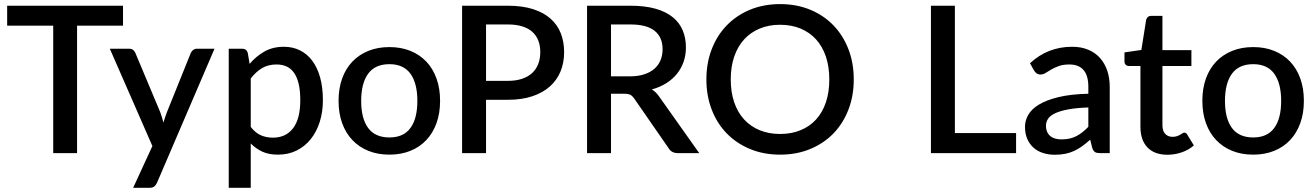

<svg xmlns="http://www.w3.org/2000/svg" viewBox="-20 -748 6428 938"><path d="M581 -622.5H356.5V0H240V-622.5H15V-720H581Z M1028 -510 747 145Q741.5 156.5 733.8 163Q726 169.5 710 169.5H630.5L724.5 -34.5L516.5 -510H610Q623.5 -510 630.8 -503.8Q638 -497.5 641.5 -489L763 -199.5Q767.5 -187 771.2 -174.8Q775 -162.5 778.5 -149.5Q782.5 -162.5 786.5 -175Q790.5 -187.5 795.5 -200L912 -489Q915.5 -498 923.8 -504Q932 -510 942 -510Z M1205 -128Q1227.5 -99 1254.2 -87.2Q1281 -75.5 1313.5 -75.5Q1376.5 -75.5 1411.8 -121.5Q1447 -167.5 1447 -258.5Q1447 -305.5 1439 -338.8Q1431 -372 1416 -393Q1401 -414 1379.5 -423.5Q1358 -433 1331 -433Q1290 -433 1260.2 -415.2Q1230.5 -397.5 1205 -364.5ZM1199.5 -436Q1231.5 -473.5 1272.2 -496.5Q1313 -519.5 1367 -519.5Q1410 -519.5 1445 -502.2Q1480 -485 1505 -452Q1530 -419 1543.8 -370.2Q1557.5 -321.5 1557.5 -258.5Q1557.5 -202 1542.2 -153.2Q1527 -104.5 1498.5 -68.8Q1470 -33 1429.5 -12.8Q1389 7.5 1338 7.5Q1293 7.5 1261.8 -7Q1230.5 -21.5 1205 -47V169.5H1097.5V-510H1162.5Q1184.5 -510 1190.5 -489.5Z M1882.5 -518Q1939 -518 1984.8 -499.5Q2030.5 -481 2062.8 -447Q2095 -413 2112.5 -364.5Q2130 -316 2130 -255.5Q2130 -195 2112.5 -146.5Q2095 -98 2062.8 -63.8Q2030.5 -29.5 1984.8 -11Q1939 7.5 1882.5 7.5Q1825.5 7.5 1779.8 -11Q1734 -29.5 1701.5 -63.8Q1669 -98 1651.5 -146.5Q1634 -195 1634 -255.5Q1634 -316 1651.5 -364.5Q1669 -413 1701.5 -447Q1734 -481 1779.8 -499.5Q1825.5 -518 1882.5 -518ZM1882.5 -76.5Q1951.5 -76.5 1985.2 -122.8Q2019 -169 2019 -255Q2019 -341 1985.2 -387.8Q1951.5 -434.5 1882.5 -434.5Q1812.5 -434.5 1778.5 -387.8Q1744.5 -341 1744.5 -255Q1744.5 -169 1778.5 -122.8Q1812.5 -76.5 1882.5 -76.5Z M2461.5 -353Q2500.5 -353 2530.2 -363Q2560 -373 2579.8 -391.2Q2599.5 -409.5 2609.5 -435.5Q2619.5 -461.5 2619.5 -493.5Q2619.5 -525 2609.8 -550Q2600 -575 2580.5 -592.5Q2561 -610 2531.2 -619.2Q2501.5 -628.5 2461.5 -628.5H2354.5V-353ZM2461.5 -720Q2532 -720 2583.8 -703.5Q2635.5 -687 2669.2 -657.2Q2703 -627.5 2719.5 -585.8Q2736 -544 2736 -493.5Q2736 -442 2718.5 -399.2Q2701 -356.5 2666.5 -325.8Q2632 -295 2580.8 -277.8Q2529.5 -260.5 2461.5 -260.5H2354.5V0H2237.5V-720Z M3057 -375Q3097 -375 3127 -384.8Q3157 -394.5 3177 -412Q3197 -429.5 3207 -453.8Q3217 -478 3217 -507.5Q3217 -566.5 3178 -597.5Q3139 -628.5 3060 -628.5H2965V-375ZM3396 0H3291.5Q3260.5 0 3246.5 -24L3078.5 -266.5Q3070 -279 3060 -284.5Q3050 -290 3030 -290H2965V0H2848V-720H3060Q3131 -720 3182.2 -705.5Q3233.5 -691 3266.5 -664.2Q3299.5 -637.5 3315.2 -600Q3331 -562.5 3331 -516.5Q3331 -479 3319.8 -446.5Q3308.5 -414 3287.2 -387.5Q3266 -361 3235 -341.5Q3204 -322 3164.5 -311Q3186 -298 3201.5 -274.5Z M4151 -360Q4151 -280 4125 -212.5Q4099 -145 4051.8 -96.2Q4004.5 -47.5 3938.2 -20Q3872 7.5 3791 7.5Q3710.5 7.5 3644.2 -20Q3578 -47.5 3530.5 -96.2Q3483 -145 3457 -212.5Q3431 -280 3431 -360Q3431 -440 3457 -507.5Q3483 -575 3530.5 -624Q3578 -673 3644.2 -700.5Q3710.5 -728 3791 -728Q3872 -728 3938.2 -700.5Q4004.5 -673 4051.8 -624Q4099 -575 4125 -507.5Q4151 -440 4151 -360ZM4031.5 -360Q4031.5 -422 4014.8 -471.5Q3998 -521 3966.8 -555.5Q3935.5 -590 3891 -608.5Q3846.5 -627 3791 -627Q3736 -627 3691.5 -608.5Q3647 -590 3615.5 -555.5Q3584 -521 3567 -471.5Q3550 -422 3550 -360Q3550 -297.5 3567 -248Q3584 -198.5 3615.5 -164.2Q3647 -130 3691.5 -111.8Q3736 -93.5 3791 -93.5Q3846.5 -93.5 3891 -111.8Q3935.5 -130 3966.8 -164.2Q3998 -198.5 4014.8 -248Q4031.5 -297.5 4031.5 -360Z M4944 -98V0H4528V-720H4645V-98Z M5297 -223Q5239.5 -221 5200 -213.8Q5160.5 -206.5 5136 -195.2Q5111.5 -184 5100.8 -168.5Q5090 -153 5090 -134.5Q5090 -116.5 5095.8 -103.8Q5101.5 -91 5111.8 -82.8Q5122 -74.5 5135.8 -70.8Q5149.5 -67 5166 -67Q5208 -67 5238.2 -82.8Q5268.5 -98.5 5297 -128.5ZM5012 -439Q5098.5 -519.5 5218 -519.5Q5262 -519.5 5296.2 -505.2Q5330.5 -491 5353.8 -465Q5377 -439 5389.2 -403.2Q5401.5 -367.5 5401.5 -324V0H5353.5Q5338 0 5330 -4.8Q5322 -9.5 5316.5 -24L5306 -65.5Q5286.5 -48 5267.5 -34.2Q5248.5 -20.5 5228.2 -11Q5208 -1.5 5184.8 3.2Q5161.5 8 5133.5 8Q5102.5 8 5075.8 -0.5Q5049 -9 5029.5 -26.2Q5010 -43.5 4998.8 -69Q4987.5 -94.5 4987.5 -129Q4987.5 -158.5 5003.2 -186.5Q5019 -214.5 5055.2 -236.8Q5091.5 -259 5150.8 -273.5Q5210 -288 5297 -290V-324Q5297 -379 5273.5 -406Q5250 -433 5204.5 -433Q5173.5 -433 5152.5 -425.2Q5131.5 -417.5 5116 -408.5Q5100.5 -399.5 5088.5 -391.8Q5076.5 -384 5063 -384Q5052 -384 5044.2 -389.8Q5036.5 -395.5 5031.5 -404Z M5683.5 8Q5620 8 5585.8 -27.8Q5551.5 -63.5 5551.5 -128.5V-425.5H5495.5Q5486.5 -425.5 5480 -431.2Q5473.5 -437 5473.5 -448.5V-492L5556 -504L5579.5 -651.5Q5582 -660 5588 -665.2Q5594 -670.5 5604 -670.5H5659V-503H5800.5V-425.5H5659V-136Q5659 -108.5 5672.5 -94Q5686 -79.5 5708.5 -79.5Q5721 -79.5 5730 -82.8Q5739 -86 5745.5 -89.8Q5752 -93.5 5756.8 -96.8Q5761.5 -100 5766 -100Q5775 -100 5780.5 -90L5812.5 -37.5Q5787.5 -15.5 5753.5 -3.8Q5719.5 8 5683.5 8Z M6102.5 -518Q6159 -518 6204.8 -499.5Q6250.5 -481 6282.8 -447Q6315 -413 6332.5 -364.5Q6350 -316 6350 -255.5Q6350 -195 6332.5 -146.5Q6315 -98 6282.8 -63.8Q6250.5 -29.5 6204.8 -11Q6159 7.5 6102.5 7.5Q6045.5 7.5 5999.8 -11Q5954 -29.5 5921.5 -63.8Q5889 -98 5871.5 -146.5Q5854 -195 5854 -255.5Q5854 -316 5871.5 -364.5Q5889 -413 5921.5 -447Q5954 -481 5999.8 -499.5Q6045.5 -518 6102.5 -518ZM6102.5 -76.5Q6171.5 -76.5 6205.2 -122.8Q6239 -169 6239 -255Q6239 -341 6205.2 -387.8Q6171.5 -434.5 6102.5 -434.5Q6032.5 -434.5 5998.5 -387.8Q5964.5 -341 5964.5 -255Q5964.5 -169 5998.5 -122.8Q6032.5 -76.5 6102.5 -76.5Z"/></svg>

Font: TypoPRO Lato
Style: Regular
Weight: 600
Designer: Lukasz Dziedzic with Adam Twardoch and Botio Nikoltchev
Foundry: tyPoland Lukasz Dziedzic
Version: Version 2.010; 2014-09-01; http://www.latofonts.com/